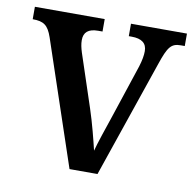

<svg xmlns="http://www.w3.org/2000/svg" viewBox="-66 -602 676 669"><g transform="rotate(10 272.5 -268.0)"><path d="M74 -440 222 0H321L463 -415C484 -477 495 -492 529 -492H543V-536H345V-492H355C391 -492 409 -478 409 -450C409 -435 406 -418 399 -395L336 -205C320 -158 302 -105 295 -78C287 -112 272 -172 256 -220L194 -407C189 -423 186 -436 186 -450C186 -478 202 -492 237 -492H252V-536H5V-492C44 -492 60 -481 74 -440Z"/></g></svg>

Font: Noto Serif Hebrew SemiCondensed Medium
Style: Regular
Weight: 500
Width: 4
Designer: Monotype Design Team
Foundry: Monotype Imaging Inc.
Version: Version 2.004